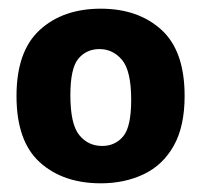

<svg xmlns="http://www.w3.org/2000/svg" viewBox="-20 -692 464 442"><path d="M212 -270Q125 -270 71.5 -318.5Q18 -367 18 -471Q18 -574 71.5 -623Q125 -672 212 -672Q298 -672 351.5 -623.5Q405 -575 405 -471Q405 -401 380 -356.5Q355 -312 311 -291Q267 -270 212 -270ZM215 -356Q245 -356 263.5 -378Q282 -400 282 -462Q282 -529 261 -554Q240 -579 209 -579Q179 -579 160.5 -557Q142 -535 142 -473Q142 -406 162.5 -381Q183 -356 215 -356Z"/></svg>

Font: Bricolage Grotesque 10pt Bricolage Grotesque 10pt Regular
Style: Bold
Weight: 700
Designer: Mathieu Triay
Foundry: Atelier Triay
Version: Version 1.000; ttfautohint (v1.8.4.7-5d5b);gftools[0.9.32]